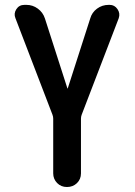

<svg xmlns="http://www.w3.org/2000/svg" viewBox="-20 -750 540 770"><path d="M190.4 -290 42 -676.8Q34.2 -695.3 45.4 -712.9Q56.6 -730.5 78.1 -730.5H85.9Q111.3 -730.5 131.8 -715.3Q152.3 -700.2 160.2 -675.8L250 -396.5Q250 -395.5 251 -395Q252 -394.5 252 -396.5L341.8 -675.8Q348.6 -700.2 369.1 -715.3Q389.6 -730.5 416 -730.5H419.9Q439.5 -730.5 451.2 -713.4Q462.9 -696.3 456.1 -676.8L307.6 -290Q304.7 -282.2 304.7 -274.4V-54.7Q304.7 -31.2 288.6 -15.6Q272.5 0 248.5 0Q224.6 0 209 -16.1Q193.4 -32.2 193.4 -54.7V-274.4Q193.4 -282.2 190.4 -290Z"/></svg>

Font: Rounded Mgen+ 1m medium
Style: Regular
Weight: 500
Designer: [Source Han Sans]
Ryoko NISHIZUKA  (kana & ideographs); Paul D. Hunt (Latin, Greek & Cyrillic); Wenlong ZHANG  (bopomofo
Version: Version 1.059.20150602